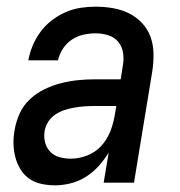

<svg xmlns="http://www.w3.org/2000/svg" viewBox="-20 -548 540 576"><path d="M145 8Q124 8 103.5 3.5Q83 -1 67.5 -12Q52 -23 41.5 -40Q31 -57 26 -76.5Q21 -96 20.5 -116.5Q20 -137 24 -159Q28 -183 39 -207.5Q50 -232 70 -250.5Q90 -269 114 -280.5Q138 -292 163.5 -298.5Q189 -305 214 -307.5Q239 -310 264 -310H342L348 -348Q352 -368 349.5 -387.5Q347 -407 335.5 -421.5Q324 -436 305.5 -442Q287 -448 267 -448Q249 -448 230.5 -444Q212 -440 195.5 -429Q179 -418 168.5 -401.5Q158 -385 154 -367H65Q69 -389 78 -411Q87 -433 101.5 -452.5Q116 -472 135.5 -487Q155 -502 177 -511.5Q199 -521 221.5 -524.5Q244 -528 267 -528Q293 -528 319 -523.5Q345 -519 367 -508Q389 -497 406 -479Q423 -461 431.5 -437.5Q440 -414 440.5 -387.5Q441 -361 437 -335L382 0H291L306 -90Q293 -69 276 -50Q259 -31 237.5 -17.5Q216 -4 192 2Q168 8 145 8ZM193 -72Q217 -72 241.5 -81.5Q266 -91 283.5 -110Q301 -129 310.5 -153Q320 -177 324 -201L329 -230H264Q249 -230 234.5 -229Q220 -228 205 -225.5Q190 -223 175.5 -218.5Q161 -214 147.5 -205.5Q134 -197 125.5 -184Q117 -171 114 -156Q111 -138 115 -121.5Q119 -105 130.5 -93Q142 -81 158.5 -76.5Q175 -72 193 -72Z"/></svg>

Font: Iosevka SS04 Medium Oblique
Style: Regular
Weight: 500
Italic angle: -9°
Monospace: yes
Designer: Belleve Invis
Foundry: Belleve Invis
Version: Version 19.0.0; ttfautohint (v1.8.4)